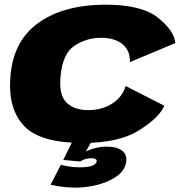

<svg xmlns="http://www.w3.org/2000/svg" viewBox="-20 -616 804 836"><path d="M341.5 6.5Q156 6.5 86.2 -66.2Q16.5 -139 24.5 -270Q32.5 -431.5 143.2 -513.5Q254 -595.5 441 -595.5Q596.5 -595.5 667.2 -539.5Q738 -483.5 743.5 -428.5L545.5 -345.5Q547.5 -395.5 513.5 -423.5Q479.5 -451.5 419 -451.5Q357.5 -451.5 304.8 -417.2Q252 -383 243.5 -282Q236 -201 270.2 -168.8Q304.5 -136.5 363.5 -136.5Q424 -136.5 468.5 -165Q513 -193.5 527 -241.5L695.5 -155.5Q672 -102.5 584.5 -48Q497 6.5 341.5 6.5ZM310 201Q256 201 200 188.5L245 101.5Q259.5 105.5 280.8 109Q302 112.5 327 112.5Q396 112.5 401 87Q403.5 73 375.5 73Q362.5 73 349.2 77.5Q336 82 329.5 87L255.5 80.5L295 0H378.5L353.5 44.5Q370 35 394.5 28.8Q419 22.5 445.5 22.5Q488.5 22.5 511.8 40.2Q535 58 529 92Q522.5 127.5 488 151.8Q453.5 176 405.2 188.5Q357 201 310 201Z"/></svg>

Font: Anybody ExtraExpanded ExtraBold
Style: Italic
Weight: 800
Width: 8
Italic angle: -10°
Designer: Tyler Finck
Foundry: Etcetera Type Company
Version: Version 1.010; ttfautohint (v1.8.3) -l 8 -r 50 -G 200 -x 14 